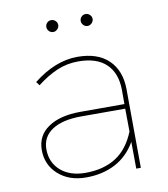

<svg xmlns="http://www.w3.org/2000/svg" viewBox="-79 -759 720 825"><g transform="rotate(-10 281.0 -346.0)"><path d="M449 0 448 -117Q414 -58 358.5 -29Q303 0 231 0Q157 0 110 -42Q63 -84 63 -149Q63 -212 114.5 -247Q166 -282 255 -282H447V-345Q446 -418 404.5 -457.5Q363 -497 283 -497Q234 -497 190.5 -478.5Q147 -460 102 -425L90 -441Q186 -517 283 -517Q371 -517 418.5 -471Q466 -425 467 -345L469 0ZM448 -162 447 -262H255Q173 -262 128 -232.5Q83 -203 83 -149Q83 -91 123.5 -55.5Q164 -20 232 -20Q310 -20 364 -54Q418 -88 448 -162ZM226 -666Q226 -656 218 -648Q210 -640 200 -640Q189 -640 181.5 -648Q174 -656 174 -666Q174 -677 181.5 -684.5Q189 -692 200 -692Q210 -692 218 -684.5Q226 -677 226 -666ZM376 -666Q376 -656 368 -648Q360 -640 350 -640Q339 -640 331.5 -648Q324 -656 324 -666Q324 -677 331.5 -684.5Q339 -692 350 -692Q360 -692 368 -684.5Q376 -677 376 -666Z"/></g></svg>

Font: Gontserrat Thin
Style: Regular
Weight: 250
Designer: Julieta Ulanovsky
Foundry: Julieta Ulanovsky
Version: Version 6.001